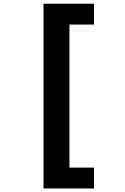

<svg xmlns="http://www.w3.org/2000/svg" viewBox="-20 -830 690 1059"><path d="M220 209.5V-809.5H498.5V-694.5H363V94.5H498.5V209.5Z"/></svg>

Font: Trispace Thin SemiBold
Style: Regular
Weight: 600
Version: Version 1.210